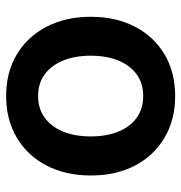

<svg xmlns="http://www.w3.org/2000/svg" viewBox="-3 -570 585 619"><g transform="rotate(-90 289.5 -260.5)"><path d="M289.1 11.7Q212.9 11.7 155 -22.5Q97.2 -56.6 65.2 -117.9Q33.2 -179.2 33.2 -260.3Q33.2 -341.3 65.2 -402.8Q97.2 -464.4 155 -498.8Q212.9 -533.2 289.1 -533.2Q366.2 -533.2 423.6 -498.8Q481 -464.4 512.9 -402.8Q544.9 -341.3 544.9 -260.3Q544.9 -179.2 512.9 -117.9Q481 -56.6 423.6 -22.5Q366.2 11.7 289.1 11.7ZM289.1 -91.3Q330.1 -91.3 359.1 -112.3Q388.2 -133.3 403.8 -171.4Q419.4 -209.5 419.4 -260.3Q419.4 -311.5 403.8 -349.6Q388.2 -387.7 359.1 -408.9Q330.1 -430.2 289.1 -430.2Q249 -430.2 219.7 -408.9Q190.4 -387.7 174.8 -349.6Q159.2 -311.5 159.2 -260.3Q159.2 -209 174.8 -171.1Q190.4 -133.3 219.5 -112.3Q248.5 -91.3 289.1 -91.3Z"/></g></svg>

Font: Inter 28pt SemiBold
Style: Regular
Weight: 600
Designer: Rasmus Andersson
Foundry: rsms
Version: Version 4.001;git-66647c0bb